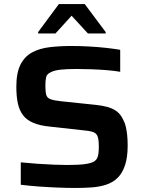

<svg xmlns="http://www.w3.org/2000/svg" viewBox="-20 -924 714 952"><path d="M355 8Q314 8 265 6Q216 4 168.5 0.5Q121 -3 83 -8V-119Q123 -115 165.5 -112Q208 -109 247 -107.5Q286 -106 313 -106Q368 -106 399 -110Q430 -114 446 -123Q458 -131 462.5 -141.5Q467 -152 468.5 -166Q470 -180 470 -197Q470 -220 467.5 -234.5Q465 -249 458.5 -257.5Q452 -266 438 -270.5Q424 -275 401 -277L229 -296Q178 -301 145 -315Q112 -329 94 -353Q76 -377 68.5 -411.5Q61 -446 61 -494Q61 -563 81.5 -603.5Q102 -644 139 -664Q176 -684 226 -690Q276 -696 335 -696Q377 -696 422 -693.5Q467 -691 507.5 -686.5Q548 -682 576 -677V-568Q548 -573 511 -576Q474 -579 434.5 -580.5Q395 -582 359 -582Q310 -582 279.5 -578.5Q249 -575 232 -566Q212 -557 208.5 -540.5Q205 -524 205 -499Q205 -470 209 -454.5Q213 -439 229.5 -432.5Q246 -426 282 -422L455 -404Q485 -401 511.5 -394Q538 -387 558 -372.5Q578 -358 591 -330Q599 -316 603.5 -297Q608 -278 610.5 -255Q613 -232 613 -203Q613 -144 600 -105Q587 -66 564 -43Q541 -20 508.5 -9Q476 2 437.5 5Q399 8 355 8ZM169 -758V-765L272 -904H400L504 -765V-758H416L335 -846L255 -758Z"/></svg>

Font: Saira SemiExpanded SemiBold
Style: Regular
Weight: 600
Width: 6
Designer: Hector Gatti with collaboration of the Omnibus-Type team
Foundry: Omnibus-Type
Version: Version 1.101